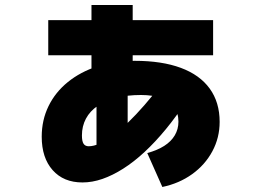

<svg xmlns="http://www.w3.org/2000/svg" viewBox="-20 -664 1040 764"><path d="M364 -36V-316H344V-644H508V-316H488V-36ZM172 -444V-584H828V-444ZM566 -55Q606 -66 633.5 -83.5Q661 -101 675.5 -125.5Q690 -150 690 -180Q690 -214 672.5 -237.5Q655 -261 622 -273.5Q589 -286 541 -286Q487 -286 443.5 -275Q400 -264 369 -243Q338 -222 322 -192Q306 -162 306 -125Q306 -102 312.5 -92Q319 -82 333 -82Q353 -82 377 -93Q401 -104 429.5 -125Q458 -146 489.5 -176.5Q521 -207 555 -246Q589 -285 625 -332L722 -263Q682 -201 640 -150Q598 -99 555.5 -59.5Q513 -20 470.5 7Q428 34 387.5 48Q347 62 308 62Q233 62 189.5 13Q146 -36 146 -120Q146 -186 173 -241.5Q200 -297 250 -337.5Q300 -378 367.5 -400Q435 -422 516 -422Q624 -422 699.5 -394Q775 -366 814.5 -311.5Q854 -257 854 -179Q854 -116 825 -62Q796 -8 744.5 29Q693 66 626 80Z"/></svg>

Font: M PLUS 1 Thin Black
Style: Regular
Weight: 900
Version: Version 1.001